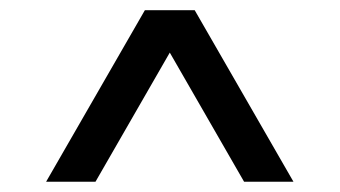

<svg xmlns="http://www.w3.org/2000/svg" viewBox="-20 -727 665 376"><path d="M70.3 -371.1H167L312.5 -624L458 -371.1H554.7L361.3 -707H263.7Z"/></svg>

Font: Wanted Sans
Style: Regular
Weight: 400
Designer: Original Design by Kil Hyung-jin and Kang Hanbin, Wanted Lab, Inc; Hangeul from Source Han Sans by Jang Soo-young and Ka
Foundry: Wanted Lab, Inc.
Version: Version 1.001;Glyphs 3.2 (3227)